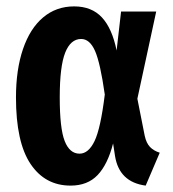

<svg xmlns="http://www.w3.org/2000/svg" viewBox="-20 -566 542 601"><path d="M345 -408 359 -530H469L410 -257L433 -141Q438 -118 449.5 -106Q461 -94 480 -88L436 15Q353 4 340 -78L334 -117Q317 -51 285.5 -18Q254 15 201 15Q121 15 75.5 -53Q30 -121 30 -261Q30 -348 52 -412.5Q74 -477 115 -511.5Q156 -546 212 -546Q267 -546 299 -511.5Q331 -477 345 -408ZM167 -261Q167 -164 182.5 -124.5Q198 -85 229 -85Q257 -85 276 -124.5Q295 -164 308 -270Q294 -369 277.5 -406.5Q261 -444 234 -444Q201 -444 184 -401Q167 -358 167 -261Z"/></svg>

Font: Fira Sans Compressed SemiBold
Style: Regular
Weight: 600
Width: 1
Designer: bBox Type GmbH & Carrois Corporate GbR & Edenspiekermann AG
Foundry: bBox Type GmbH & Carrois Corporate GbR & Edenspiekermann AG
Version: Version 4.301